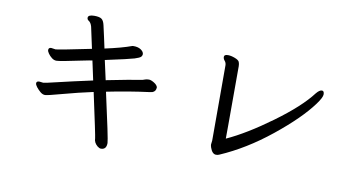

<svg xmlns="http://www.w3.org/2000/svg" viewBox="-77 -917 2154 1178"><g transform="rotate(10 1000.0 -328.0)"><path d="M605 69.8Q595.2 69.8 583 60.1Q559.1 40 559.1 13.2Q559.1 2.9 501 -265.1Q408.2 -245.1 316.2 -220Q224.1 -194.8 210 -194.8Q194.8 -194.8 180.4 -207Q166 -219.2 155 -233.2Q144 -247.1 144 -256.8Q144 -270 162.1 -270L187 -267.1Q194.8 -267.1 273.9 -286.1Q353 -305.2 485.8 -334L460 -454.1Q454.1 -454.1 390.1 -440.9Q265.1 -414.1 242.2 -414.1Q227.1 -414.1 213.1 -425Q199.2 -436 190.2 -449Q181.2 -461.9 181.2 -470.2Q181.2 -485.8 198.2 -485.8L225.1 -481.9Q241.2 -481.9 444.8 -523.9L416 -657.2Q409.2 -682.1 394 -690.9Q385.3 -696.8 385.3 -707Q385.3 -726.1 423.8 -726.1Q456.1 -726.1 469.5 -716.6Q482.9 -707 489 -679.9Q495.1 -652.8 504.6 -610.4Q514.2 -567.9 520 -539.1Q626 -562 685.1 -584L692.9 -585Q722.2 -585 739.5 -573Q756.8 -561 757.8 -546.9Q757.8 -536.1 750.5 -528.6Q743.2 -521 713.1 -511.5Q683.1 -502 534.2 -470.2L561 -349.1Q714.8 -379.9 783.2 -390.1Q790 -392.1 799.1 -395.5Q808.1 -398.9 822.3 -398.9Q835 -398.9 854.5 -387Q874 -375 877.9 -360.8Q877.9 -335 856 -327.1L840.8 -324.2Q709 -307.1 575.2 -279.8Q639.2 6.8 639.2 28.8Q639.2 69.8 605 69.8Z M1307.1 -16.1Q1283.2 -16.1 1270 -54.2Q1266.1 -65.9 1266.1 -73.2L1269 -98.1V-565.9Q1269 -582 1259.5 -593Q1250 -604 1250 -616.2Q1250 -630.9 1273.9 -630.9Q1293 -630.9 1316.9 -621.8Q1340.8 -612.8 1345.5 -601.3Q1350.1 -589.8 1350.1 -575.2Q1350.1 -252.9 1349.6 -200.9Q1349.1 -148.9 1349.1 -124Q1470.2 -179.2 1623 -291Q1775.9 -402.8 1844.2 -493.2Q1863.8 -517.1 1878.9 -517.1Q1893.1 -517.1 1893.1 -495.1Q1893.1 -476.1 1860.8 -432.1Q1788.1 -333 1636 -210.4Q1483.9 -87.9 1326.2 -20Q1317.9 -16.1 1307.1 -16.1Z"/></g></svg>

Font: LXGW WenKai GB Screen
Style: Regular
Weight: 400
Designer: LXGW / Fontworks Inc.
Foundry: LXGW / Fontworks Inc.
Version: Version 1.321;February 19, 2024;FontCreator 14.0.0.2901 64-b